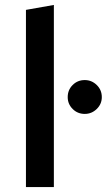

<svg xmlns="http://www.w3.org/2000/svg" viewBox="-20 -757 432 777"><path d="M85 0V-717L198 -737V0ZM323 -296Q294 -296 274 -316Q254 -336 254 -364Q254 -393 274 -413Q294 -433 323 -433Q351 -433 371.5 -413Q392 -393 392 -364Q392 -336 371.5 -316Q351 -296 323 -296Z"/></svg>

Font: Red Hat Text Medium
Style: Regular
Weight: 500
Designer: Pentagram, MCKL
Foundry: Pentagram, MCKL
Version: Version 1.023